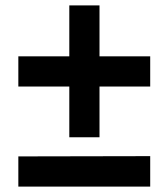

<svg xmlns="http://www.w3.org/2000/svg" viewBox="-20 -726 624 712"><path d="M48 -517V-405H237V-217H349V-405H537V-517H349V-706H237V-517ZM48 -146V-34H537V-147Z"/></svg>

Font: Cheyenne Sans
Style: Bold Italic
Weight: 700
Italic angle: -8.13011°
Designer: The Public Sans project authors (U.S. Web Design System), Libre Franklin designed by Pablo Impallari and Rodrigo Fuenzal
Foundry: The Cheyenne Sans Project Authors
Version: Version 2.007